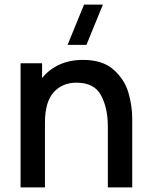

<svg xmlns="http://www.w3.org/2000/svg" viewBox="-20 -815 655 835"><path d="M427.5 -795 356 -620H274L345.5 -795ZM555 -300V0H449V-265.5Q449 -345 419.5 -400.2Q390 -455.5 312.5 -455.5Q251 -455.5 213.2 -413.5Q175.5 -371.5 175.5 -281V0H69.5V-540H163V-475.5Q193.5 -513.5 238.5 -534Q283.5 -554.5 341.5 -554.5Q426.5 -554.5 474.2 -511.8Q522 -469 538.5 -412Q555 -355 555 -300Z"/></svg>

Font: Manrope KiralyPet SmBd KiralyPet
Style: Regular
Weight: 600
Designer: Mikhail Sharanda
Foundry: Mikhail Sharanda
Version: Version 4.502